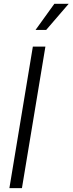

<svg xmlns="http://www.w3.org/2000/svg" viewBox="-20 -967 373 987"><path d="M213.4 -727.5 92.8 0H28.3L148.9 -727.5ZM162.6 -813 259.3 -947.3H333L217.3 -813Z"/></svg>

Font: Inter 24pt Light
Style: Italic
Weight: 300
Italic angle: -9.3988°
Designer: Rasmus Andersson
Foundry: rsms
Version: Version 4.001;git-66647c0bb